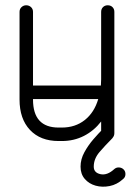

<svg xmlns="http://www.w3.org/2000/svg" viewBox="-20 -529 506 727"><path d="M413 -25Q413 -14 406 -7Q399 0 388 0Q377 0 370 -7Q363 -14 363 -25V-69Q336 -34 298 -14.5Q260 5 214 5H202Q133 5 93.5 -37Q54 -79 54 -152V-484Q54 -495 61.5 -502Q69 -509 79 -509Q90 -509 97.5 -502Q105 -495 105 -484V-205H362Q363 -216 363 -229V-484Q363 -495 370 -502Q377 -509 388 -509Q399 -509 406 -502Q413 -495 413 -484ZM202 -46H214Q265 -46 301 -74.5Q337 -103 352 -154H105V-152Q105 -46 202 -46ZM413 111Q420 105 429 105Q440 105 447.5 112Q455 119 455 130Q455 142 446 149Q423 170 395 175.5Q367 181 342 174Q317 167 301 148.5Q285 130 285 102Q285 74 299.5 47.5Q314 21 333.5 -1.5Q353 -24 369 -40Q375 -46 385 -46Q396 -46 403.5 -39Q411 -32 411 -21Q411 -10 402 -2Q379 21 357 46.5Q335 72 335 102Q335 125 360.5 130.5Q386 136 413 111Z"/></svg>

Font: Libertine Sup
Style: Regular
Weight: 400
Designer: Bastien Sozeau
Foundry: NBR — Bastien Sozeau
Version: Version 2.003; ttfautohint (v1.8.4.7-5d5b);gftools[0.9.33]